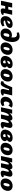

<svg xmlns="http://www.w3.org/2000/svg" viewBox="3250 -4000 766 7307"><g transform="rotate(90 3633.5 -347.0)"><path d="M383 10Q355 10 333 -1.5Q311 -13 303 -42.5Q295 -72 307 -123L373 -427H543L478 -138Q474 -120 477.5 -109Q481 -98 495 -98Q501 -98 509.5 -100.5Q518 -103 531 -110L550 -49Q514 -19 471.5 -4.5Q429 10 383 10ZM8 0 99 -427H269L177 0ZM127 -160 152 -278H416L390 -160Z M786 16Q715 16 669 -14.5Q623 -45 605 -96.5Q587 -148 599 -212Q612 -280 654 -332Q696 -384 759 -413.5Q822 -443 898 -443Q960 -443 994 -425Q1028 -407 1038.5 -377.5Q1049 -348 1041 -315Q1030 -269 989 -236.5Q948 -204 884 -183.5Q820 -163 739 -152L722 -223Q756 -228 791.5 -239.5Q827 -251 852.5 -269Q878 -287 883 -309Q886 -320 883 -330Q880 -340 872 -346Q864 -352 851 -352Q830 -352 812 -334.5Q794 -317 780.5 -288Q767 -259 759 -221Q752 -186 756 -158.5Q760 -131 779.5 -115.5Q799 -100 839 -100Q866 -100 896 -108Q926 -116 955 -134L986 -64Q951 -33 915 -15.5Q879 2 846.5 9Q814 16 786 16Z M1265 16Q1205 16 1163 -5Q1121 -26 1097 -61.5Q1073 -97 1067 -140.5Q1061 -184 1073 -230Q1087 -288 1123 -330Q1159 -372 1209 -394.5Q1259 -417 1316 -417Q1368 -417 1402.5 -398.5Q1437 -380 1442 -347L1391 -284Q1382 -302 1367 -310.5Q1352 -319 1332 -319Q1310 -319 1294 -307.5Q1278 -296 1268 -273.5Q1258 -251 1251 -219Q1242 -177 1244 -150Q1246 -123 1258 -110.5Q1270 -98 1290 -98Q1323 -98 1341.5 -130Q1360 -162 1376 -236Q1398 -340 1404.5 -411.5Q1411 -483 1401 -526Q1391 -569 1364 -588.5Q1337 -608 1291 -608Q1273 -608 1258.5 -606Q1244 -604 1228 -599L1211 -678Q1245 -693 1285 -701.5Q1325 -710 1359 -710Q1413 -710 1454 -690Q1495 -670 1523 -632.5Q1551 -595 1565 -542.5Q1579 -490 1578.5 -426Q1578 -362 1563 -289Q1542 -191 1500 -123Q1458 -55 1398 -19.5Q1338 16 1265 16Z M1786 16Q1713 16 1666 -16.5Q1619 -49 1602.5 -103.5Q1586 -158 1602 -227Q1620 -300 1661.5 -348Q1703 -396 1760 -419.5Q1817 -443 1878 -443Q1952 -443 1997.5 -411Q2043 -379 2059.5 -324.5Q2076 -270 2061 -202Q2046 -134 2005.5 -85Q1965 -36 1908 -10Q1851 16 1786 16ZM1809 -97Q1831 -97 1845.5 -110.5Q1860 -124 1870.5 -151Q1881 -178 1890 -217Q1902 -276 1894 -302.5Q1886 -329 1858 -329Q1838 -329 1822.5 -316.5Q1807 -304 1796.5 -278Q1786 -252 1777 -209Q1765 -149 1773 -123Q1781 -97 1809 -97Z M2319 15Q2206 15 2150.5 -43.5Q2095 -102 2115 -204Q2130 -275 2170 -328.5Q2210 -382 2273 -412.5Q2336 -443 2418 -443Q2478 -443 2515 -426.5Q2552 -410 2566.5 -382Q2581 -354 2572 -317Q2563 -277 2529.5 -249.5Q2496 -222 2449.5 -205Q2403 -188 2352.5 -177.5Q2302 -167 2258 -160L2253 -225Q2318 -235 2362.5 -258Q2407 -281 2414 -309Q2417 -319 2415 -328Q2413 -337 2404.5 -343.5Q2396 -350 2380 -350Q2355 -350 2336.5 -332Q2318 -314 2305 -280.5Q2292 -247 2284 -199Q2279 -161 2282 -134.5Q2285 -108 2299.5 -94.5Q2314 -81 2342 -81Q2355 -81 2364 -84Q2373 -87 2380 -94.5Q2387 -102 2389 -114Q2394 -133 2390 -154.5Q2386 -176 2376.5 -192.5Q2367 -209 2357 -212L2433 -259Q2460 -253 2483 -241Q2506 -229 2522.5 -211.5Q2539 -194 2545.5 -171.5Q2552 -149 2545 -121Q2536 -83 2506 -52Q2476 -21 2428.5 -3Q2381 15 2319 15Z M2802 16Q2729 16 2682 -16.5Q2635 -49 2618.5 -103.5Q2602 -158 2618 -227Q2636 -300 2677.5 -348Q2719 -396 2776 -419.5Q2833 -443 2894 -443Q2968 -443 3013.5 -411Q3059 -379 3075.5 -324.5Q3092 -270 3077 -202Q3062 -134 3021.5 -85Q2981 -36 2924 -10Q2867 16 2802 16ZM2825 -97Q2847 -97 2861.5 -110.5Q2876 -124 2886.5 -151Q2897 -178 2906 -217Q2918 -276 2910 -302.5Q2902 -329 2874 -329Q2854 -329 2838.5 -316.5Q2823 -304 2812.5 -278Q2802 -252 2793 -209Q2781 -149 2789 -123Q2797 -97 2825 -97Z M3153 11Q3127 11 3103 0.5Q3079 -10 3066 -25L3091 -105Q3100 -102 3105.5 -101Q3111 -100 3115 -100Q3127 -100 3143 -113.5Q3159 -127 3181.5 -162Q3204 -197 3234 -261Q3264 -325 3302 -427H3506L3488 -309H3374Q3340 -215 3313 -153Q3286 -91 3261.5 -55Q3237 -19 3211 -4Q3185 11 3153 11ZM3451 10Q3422 10 3399.5 -2Q3377 -14 3368.5 -43Q3360 -72 3372 -123L3444 -427H3611L3546 -138Q3542 -118 3545.5 -108Q3549 -98 3563 -98Q3569 -98 3577.5 -100.5Q3586 -103 3599 -110L3618 -49Q3583 -19 3540 -4.5Q3497 10 3451 10Z M3843 16Q3776 16 3732.5 -14.5Q3689 -45 3672 -96.5Q3655 -148 3667 -212Q3681 -283 3721.5 -334.5Q3762 -386 3821.5 -414.5Q3881 -443 3952 -443Q3994 -443 4025 -433Q4056 -423 4078 -403L3991 -283Q3981 -300 3965.5 -314Q3950 -328 3931 -328Q3910 -328 3893.5 -314Q3877 -300 3865.5 -276Q3854 -252 3848 -221Q3838 -172 3850.5 -139Q3863 -106 3900 -106Q3926 -106 3948 -113.5Q3970 -121 3988 -133L4020 -55Q3987 -24 3940.5 -4Q3894 16 3843 16Z M4712 10Q4681 10 4658 -1.5Q4635 -13 4626 -41Q4617 -69 4628 -117L4654 -228Q4662 -264 4660.5 -282Q4659 -300 4642 -300Q4625 -300 4606 -284.5Q4587 -269 4568.5 -234.5Q4550 -200 4531.5 -142Q4513 -84 4497 0H4438Q4463 -130 4497.5 -215Q4532 -300 4573 -348Q4614 -396 4658.5 -416Q4703 -436 4747 -436Q4789 -436 4814.5 -419.5Q4840 -403 4847 -369Q4854 -335 4840 -283L4802 -138Q4797 -120 4801 -109Q4805 -98 4818 -98Q4825 -98 4833.5 -100.5Q4842 -103 4854 -110L4873 -49Q4838 -19 4797 -4.5Q4756 10 4712 10ZM4063 0 4154 -427H4308L4219 0ZM4170 0Q4194 -126 4227.5 -210Q4261 -294 4302 -343.5Q4343 -393 4387.5 -414.5Q4432 -436 4477 -436Q4536 -436 4557.5 -396Q4579 -356 4560 -283L4491 0H4336L4383 -228Q4391 -263 4388.5 -281.5Q4386 -300 4369 -300Q4353 -300 4335 -284.5Q4317 -269 4298.5 -234.5Q4280 -200 4261.5 -142Q4243 -84 4226 0Z M5123 15Q5010 15 4954.5 -43.5Q4899 -102 4919 -204Q4934 -275 4974 -328.5Q5014 -382 5077 -412.5Q5140 -443 5222 -443Q5282 -443 5319 -426.5Q5356 -410 5370.5 -382Q5385 -354 5376 -317Q5367 -277 5333.5 -249.5Q5300 -222 5253.5 -205Q5207 -188 5156.5 -177.5Q5106 -167 5062 -160L5057 -225Q5122 -235 5166.5 -258Q5211 -281 5218 -309Q5221 -319 5219 -328Q5217 -337 5208.5 -343.5Q5200 -350 5184 -350Q5159 -350 5140.5 -332Q5122 -314 5109 -280.5Q5096 -247 5088 -199Q5083 -161 5086 -134.5Q5089 -108 5103.5 -94.5Q5118 -81 5146 -81Q5159 -81 5168 -84Q5177 -87 5184 -94.5Q5191 -102 5193 -114Q5198 -133 5194 -154.5Q5190 -176 5180.5 -192.5Q5171 -209 5161 -212L5237 -259Q5264 -253 5287 -241Q5310 -229 5326.5 -211.5Q5343 -194 5349.5 -171.5Q5356 -149 5349 -121Q5340 -83 5310 -52Q5280 -21 5232.5 -3Q5185 15 5123 15Z M5606 16Q5533 16 5486 -16.5Q5439 -49 5422.5 -103.5Q5406 -158 5422 -227Q5440 -300 5481.5 -348Q5523 -396 5580 -419.5Q5637 -443 5698 -443Q5772 -443 5817.5 -411Q5863 -379 5879.5 -324.5Q5896 -270 5881 -202Q5866 -134 5825.5 -85Q5785 -36 5728 -10Q5671 16 5606 16ZM5629 -97Q5651 -97 5665.5 -110.5Q5680 -124 5690.5 -151Q5701 -178 5710 -217Q5722 -276 5714 -302.5Q5706 -329 5678 -329Q5658 -329 5642.5 -316.5Q5627 -304 5616.5 -278Q5606 -252 5597 -209Q5585 -149 5593 -123Q5601 -97 5629 -97Z M6567 10Q6536 10 6513 -1.5Q6490 -13 6481 -41Q6472 -69 6483 -117L6509 -228Q6517 -264 6515.5 -282Q6514 -300 6497 -300Q6480 -300 6461 -284.5Q6442 -269 6423.5 -234.5Q6405 -200 6386.5 -142Q6368 -84 6352 0H6293Q6318 -130 6352.5 -215Q6387 -300 6428 -348Q6469 -396 6513.5 -416Q6558 -436 6602 -436Q6644 -436 6669.5 -419.5Q6695 -403 6702 -369Q6709 -335 6695 -283L6657 -138Q6652 -120 6656 -109Q6660 -98 6673 -98Q6680 -98 6688.5 -100.5Q6697 -103 6709 -110L6728 -49Q6693 -19 6652 -4.5Q6611 10 6567 10ZM5918 0 6009 -427H6163L6074 0ZM6025 0Q6049 -126 6082.5 -210Q6116 -294 6157 -343.5Q6198 -393 6242.5 -414.5Q6287 -436 6332 -436Q6391 -436 6412.5 -396Q6434 -356 6415 -283L6346 0H6191L6238 -228Q6246 -263 6243.5 -281.5Q6241 -300 6224 -300Q6208 -300 6190 -284.5Q6172 -269 6153.5 -234.5Q6135 -200 6116.5 -142Q6098 -84 6081 0Z M6963 16Q6890 16 6843 -16.5Q6796 -49 6779.5 -103.5Q6763 -158 6779 -227Q6797 -300 6838.5 -348Q6880 -396 6937 -419.5Q6994 -443 7055 -443Q7129 -443 7174.5 -411Q7220 -379 7236.5 -324.5Q7253 -270 7238 -202Q7223 -134 7182.5 -85Q7142 -36 7085 -10Q7028 16 6963 16ZM6986 -97Q7008 -97 7022.5 -110.5Q7037 -124 7047.5 -151Q7058 -178 7067 -217Q7079 -276 7071 -302.5Q7063 -329 7035 -329Q7015 -329 6999.5 -316.5Q6984 -304 6973.5 -278Q6963 -252 6954 -209Q6942 -149 6950 -123Q6958 -97 6986 -97Z"/></g></svg>

Font: Ysabeau Infant Black
Style: Italic
Weight: 900
Italic angle: -12°
Designer: Christian Thalmann (Catharsis Fonts)
Version: Version 2.001;gftools[0.9.30]; featfreeze: ss01,ss02,lnum